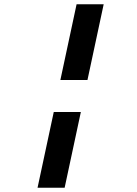

<svg xmlns="http://www.w3.org/2000/svg" viewBox="-20 -770 640 900"><path d="M263 -395 339 -750H466L390 -395ZM156 110 232 -245H359L283 110Z"/></svg>

Font: Geist Mono
Style: Bold Italic
Weight: 700
Italic angle: -12°
Monospace: yes
Designer: Basement.studio, Andrés Briganti, Mateo Zaragoza
Foundry: Basement.studio, Vercel, Andrés Briganti, Guido Ferreyra, Mateo Zaragoza
Version: Version 1.500; ttfautohint (v1.8.4.7-5d5b)